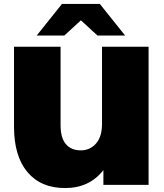

<svg xmlns="http://www.w3.org/2000/svg" viewBox="-20 -937 830 973"><path d="M733 -700H497V-310C497 -266 486.8 -232.5 466.5 -209.5C446.2 -186.5 420.3 -175 389 -175C357 -175 332 -185.5 314 -206.5C296 -227.5 287 -259.3 287 -302V-700H51V-295C51 -195.7 73.7 -119 119 -65C164.3 -11 228 16 310 16C392 16 456.7 -14.3 504 -75V0H733ZM474 -757H614L486 -917H294L166 -757H306L390 -834Z"/></svg>

Font: Montserrat Custom Black
Style: Regular
Weight: 900
Designer: Julieta Ulanovsky
Foundry: Julieta Ulanovsky
Version: Version 7.200